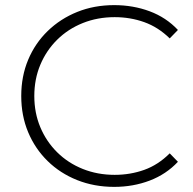

<svg xmlns="http://www.w3.org/2000/svg" viewBox="-20 -725 754 750"><path d="M426 5Q348 5 281.5 -21.5Q215 -48 166 -96Q117 -144 90 -208.5Q63 -273 63 -350Q63 -427 90 -491.5Q117 -556 166.5 -604Q216 -652 282 -678.5Q348 -705 426 -705Q500 -705 564.5 -681Q629 -657 675 -608L643 -575Q598 -619 543.5 -638.5Q489 -658 428 -658Q361 -658 303.5 -635Q246 -612 203.5 -570Q161 -528 137.5 -472Q114 -416 114 -350Q114 -284 137.5 -228Q161 -172 203.5 -130Q246 -88 303.5 -65Q361 -42 428 -42Q489 -42 543.5 -61.5Q598 -81 643 -126L675 -93Q629 -44 564.5 -19.5Q500 5 426 5Z"/></svg>

Font: Modern
Style: Regular
Weight: 300
Designer: Julieta Ulanovsky
Foundry: Julieta Ulanovsky
Version: Version 8.000